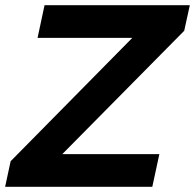

<svg xmlns="http://www.w3.org/2000/svg" viewBox="-54 -720 752 740"><path d="M-34.3 0 -13 -98.6 456 -574.1H90.8L117.7 -700H677.6L656 -601.4L186 -125.9H560.2L533 0Z"/></svg>

Font: Red Hat Display
Style: Italic
Weight: 300
Italic angle: -12°
Designer: Pentagram, MCKL
Foundry: Pentagram, MCKL
Version: Version 1.023